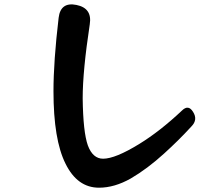

<svg xmlns="http://www.w3.org/2000/svg" viewBox="-20 -816 1040 894"><path d="M441 58Q340 58 285 -54Q229 -166 229 -391Q229 -531 253 -733Q262 -808 336 -793Q410 -778 398 -703Q365 -486 365 -358Q367 -201 389 -139Q412 -77 460 -77Q517 -77 629 -146Q725 -205 827 -301Q857 -331 879 -295Q902 -259 872 -228Q840 -193 808 -161.5Q776 -130 744 -101Q666 -30 589 15Q513 58 441 58Z"/></svg>

Font: MaokenZhuyuanTi
Style: Regular
Weight: 400
Designer: Fontworks Inc & LongZhuTi team: ZERO子、时光羊、荆南、频凡、刘鹏、Little White Dog、帆影Magmeta、奈白不弍、白日月球、ChaoTawei、雨三（排名不分先后）
Version: Version 1.000; 20230222